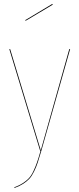

<svg xmlns="http://www.w3.org/2000/svg" viewBox="-20 -767 404 977"><path d="M246.1 -747.1 248.5 -743.2 110.4 -661.1 108.4 -664.6ZM336.9 -517.1 190.4 0Q179.2 38.6 171.9 60.5Q164.6 82.5 153.3 105.7Q142.1 128.9 129.4 142.6Q116.7 156.2 98.1 168.2Q79.6 180.2 53.7 189.5L52.7 186Q78.1 176.8 96.2 165Q114.3 153.3 126.7 140.1Q139.2 127 149.9 104.2Q160.6 81.5 168.2 59.8Q175.8 38.1 186.5 0H184.1L27.3 -517.1H31.7L187.5 -2L332.5 -517.1Z"/></svg>

Font: Fira Sans Compressed Four
Style: Regular
Weight: 100
Width: 1
Designer: Carrois Corporate & Edenspiekermann AG
Foundry: Carrois Corporate GbR & Edenspiekermann AG
Version: Version 4.203;PS 004.203;hotconv 1.0.88;makeotf.lib2.5.64775